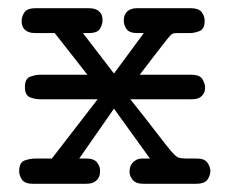

<svg xmlns="http://www.w3.org/2000/svg" viewBox="-20 -450 565 470"><path d="M27 -31Q27 -53 41 -57.5Q55 -62 67 -62H107L219 -207H79Q65 -207 53 -212Q41 -217 41 -237Q41 -258 54.5 -262.5Q68 -267 77 -267H194L114 -369H70Q65 -369 59 -369.5Q53 -370 47 -373Q41 -376 37 -382Q33 -388 33 -399Q33 -410 40 -420Q47 -430 68 -430H195Q199 -430 205 -429.5Q211 -429 217 -426Q223 -423 227 -417Q231 -411 231 -399Q231 -391 225 -380Q219 -369 196 -369H183L259 -270L332 -369H317Q297 -369 290 -378.5Q283 -388 283 -400Q283 -414 291.5 -422Q300 -430 316 -430H445Q467 -430 474 -420Q481 -410 481 -399Q481 -379 468.5 -374Q456 -369 444 -369H411Q406 -369 402.5 -367.5Q399 -366 391.5 -357Q384 -348 368 -327Q352 -306 322 -267H448Q470 -267 476 -255.5Q482 -244 482 -237Q482 -226 478 -220Q474 -214 468.5 -211Q463 -208 457 -207.5Q451 -207 447 -207H299Q342 -153 364.5 -123.5Q387 -94 398.5 -80.5Q410 -67 416.5 -64.5Q423 -62 434 -62H461Q481 -62 488 -51.5Q495 -41 495 -31Q495 -21 488 -10.5Q481 0 459 0H332Q313 0 305 -9.5Q297 -19 297 -30Q297 -33 298 -38.5Q299 -44 302.5 -49Q306 -54 312.5 -58Q319 -62 331 -62H347L259 -184L174 -62H190Q210 -62 217.5 -52.5Q225 -43 225 -32Q225 -20 220.5 -13.5Q216 -7 210 -4Q204 -1 197.5 -0.5Q191 0 187 0H62Q41 0 34 -10Q27 -20 27 -31Z"/></svg>

Font: CMU Typewriter Custom
Style: Regular
Weight: 500
Monospace: yes
Version: Version 0.7.0